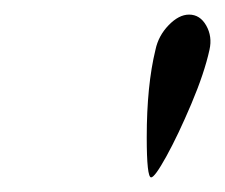

<svg xmlns="http://www.w3.org/2000/svg" viewBox="-20 -717 308 263"><path d="M187 -474Q181 -474 181 -529Q181 -600 193 -649Q197 -668 211 -682.5Q225 -697 239 -697Q254 -697 262.5 -682Q271 -667 267 -649Q260 -617 242 -574.5Q224 -532 208 -503Q192 -474 187 -474Z"/></svg>

Font: HK Venetian
Style: Italic
Weight: 400
Italic angle: -12°
Version: Version 1.000;PS 001.000;hotconv 1.0.88;makeotf.lib2.5.64775